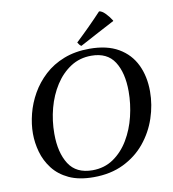

<svg xmlns="http://www.w3.org/2000/svg" viewBox="-97 -996 983 1094"><g transform="rotate(-10 394.0 -448.5)"><path d="M757 -412Q757 -334 731.5 -258Q706 -182 655.5 -120.5Q605 -59 530 -22.5Q455 14 357 14Q272 14 214.5 -13Q157 -40 122.5 -85Q88 -130 73 -183.5Q58 -237 58 -290Q58 -345 73 -404Q88 -463 119 -517.5Q150 -572 197.5 -616Q245 -660 310.5 -685.5Q376 -711 459 -711Q560 -711 626 -672.5Q692 -634 724.5 -566.5Q757 -499 757 -412ZM637 -433Q637 -541 595.5 -605.5Q554 -670 462 -670Q395 -670 342.5 -636Q290 -602 253 -544.5Q216 -487 197 -415.5Q178 -344 178 -268Q178 -159 220.5 -92.5Q263 -26 357 -26Q426 -26 478.5 -62Q531 -98 566.5 -157.5Q602 -217 619.5 -289Q637 -361 637 -433ZM620 -846V-843Q575 -820 522.5 -791.5Q470 -763 417 -735Q410 -739 406 -744.5Q402 -750 397 -758Q477 -833 550 -911Q566 -910 585.5 -890Q605 -870 620 -846Z"/></g></svg>

Font: Tiro Bangla
Style: Italic
Weight: 400
Italic angle: -11°
Designer: Bangla: John Hudson & Fiona Ross, assisted by Neelakash Kshetrimayum. Latin: John Hudson with Paul Hanslow, assisted by 
Foundry: Tiro Typeworks Ltd.
Version: Version 1.60